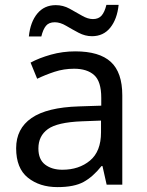

<svg xmlns="http://www.w3.org/2000/svg" viewBox="-20 -755 601 785"><path d="M288 -545Q386 -545 433 -502Q480 -459 480 -365V0H416L399 -76H395Q360 -32 321.5 -11Q283 10 215 10Q142 10 94 -28.5Q46 -67 46 -149Q46 -229 109 -272.5Q172 -316 303 -320L394 -323V-355Q394 -422 365 -448Q336 -474 283 -474Q241 -474 203 -461.5Q165 -449 132 -433L105 -499Q140 -518 188 -531.5Q236 -545 288 -545ZM314 -259Q214 -255 175.5 -227Q137 -199 137 -148Q137 -103 164.5 -82Q192 -61 235 -61Q303 -61 348 -98.5Q393 -136 393 -214V-262ZM98 -606Q104 -665 132.5 -699.5Q161 -734 208 -734Q238 -734 264.5 -719.5Q291 -705 315 -691Q339 -677 360 -677Q383 -677 395.5 -691.5Q408 -706 415 -735H465Q459 -677 431 -642Q403 -607 356 -607Q328 -607 301.5 -621Q275 -635 250.5 -649.5Q226 -664 204 -664Q180 -664 168 -649.5Q156 -635 149 -606Z"/></svg>

Font: Noto Sans Old Permic
Style: Regular
Weight: 400
Designer: Monotype Design Team
Foundry: Monotype Imaging Inc.
Version: Version 2.001; ttfautohint (v1.8.4.7-5d5b)